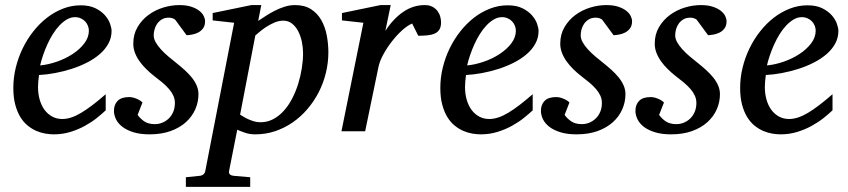

<svg xmlns="http://www.w3.org/2000/svg" viewBox="-20 -514 3321 752"><path d="M328.1 -394Q328.1 -403.8 324.2 -413.3Q320.3 -422.9 313.5 -430.2Q306.6 -437.5 296.4 -442.1Q286.1 -446.8 273.9 -446.8Q257.3 -446.8 242.2 -438Q227.1 -429.2 213.1 -414.6Q199.2 -399.9 187.3 -380.9Q175.3 -361.8 165.8 -340.8Q156.2 -319.8 148.9 -298.3Q141.6 -276.9 137.2 -257.8Q168.9 -260.7 202.9 -272.5Q236.8 -284.2 264.6 -302.5Q292.5 -320.8 310.3 -344.2Q328.1 -367.7 328.1 -394ZM417 -393.1Q417 -365.7 404.3 -342.8Q391.6 -319.8 369.9 -301.3Q348.1 -282.7 319.6 -268.3Q291 -253.9 259.5 -243.9Q228 -233.9 195.3 -227.8Q162.6 -221.7 132.8 -220.2Q131.3 -210.4 130.1 -196.8Q128.9 -183.1 128.9 -173.8Q128.9 -146.5 135.5 -123.5Q142.1 -100.6 154.5 -83.7Q167 -66.9 184.6 -57.4Q202.1 -47.9 224.1 -47.9Q257.8 -47.9 298.3 -72.3Q338.9 -96.7 394 -145V-82Q379.9 -68.4 359.4 -52Q338.9 -35.6 312.7 -21.2Q286.6 -6.8 255.9 2.7Q225.1 12.2 190.9 12.2Q175.8 12.2 158 9.3Q140.1 6.3 122.6 -1.2Q105 -8.8 88.6 -22Q72.3 -35.2 59.8 -55.4Q47.4 -75.7 39.8 -103.8Q32.2 -131.8 32.2 -169.9Q32.2 -209.5 41.7 -248.8Q51.3 -288.1 68.6 -324Q85.9 -359.9 110.4 -390.9Q134.8 -421.9 164.1 -444.6Q193.4 -467.3 226.8 -480.2Q260.3 -493.2 295.9 -493.2Q330.6 -493.2 353.8 -481.7Q377 -470.2 391.1 -454.1Q405.3 -438 411.1 -420.9Q417 -403.8 417 -393.1Z M783.2 -431.2Q783.2 -413.6 775.4 -403.1Q767.6 -392.6 756.3 -386.7Q745.1 -380.9 732.7 -378.7Q720.2 -376.5 710.9 -376L666 -437Q663.1 -439.5 656.7 -442.1Q650.4 -444.8 641.1 -444.8Q624.5 -444.8 613.3 -437.7Q602.1 -430.7 595 -420.2Q587.9 -409.7 585 -397.7Q582 -385.7 582 -376Q582 -362.3 589.8 -348.4Q597.7 -334.5 610.4 -320.6Q623 -306.6 638.9 -293.2Q654.8 -279.8 670.9 -267.1Q687.5 -253.9 702.9 -240Q718.3 -226.1 730.5 -211.2Q742.7 -196.3 750 -179.7Q757.3 -163.1 757.3 -145Q757.3 -114.3 744.9 -85.9Q732.4 -57.6 708.3 -35.6Q684.1 -13.7 648.2 -0.7Q612.3 12.2 565.9 12.2Q529.8 12.2 503.4 4.2Q477.1 -3.9 460 -16.8Q442.9 -29.8 434.6 -46.4Q426.3 -63 426.3 -80.1Q426.3 -104 440.7 -118.9Q455.1 -133.8 485.8 -133.8Q495.1 -133.8 503.4 -131.3Q511.7 -128.9 518.6 -125.7Q525.4 -122.6 530.5 -118.9Q535.6 -115.2 538.1 -112.8L519 -64Q529.8 -48.8 545.7 -38.3Q561.5 -27.8 586.9 -27.8Q602.1 -27.8 616.2 -33.7Q630.4 -39.6 641.4 -50.3Q652.3 -61 658.7 -76.4Q665 -91.8 665 -110.8Q665 -126 658.9 -139.4Q652.8 -152.8 641.8 -165.5Q630.9 -178.2 616 -190.7Q601.1 -203.1 583 -216.8Q567.4 -229 553 -243.2Q538.6 -257.3 527.1 -273.2Q515.6 -289.1 508.8 -306.6Q502 -324.2 502 -342.8Q502 -379.4 518.6 -407.7Q535.2 -436 561.3 -455.3Q587.4 -474.6 619.4 -484.4Q651.4 -494.1 682.1 -494.1Q710.4 -494.1 729.7 -487.5Q749 -481 761 -471.4Q772.9 -461.9 778.1 -450.9Q783.2 -439.9 783.2 -431.2Z M1167 -305.2Q1167 -327.1 1162.4 -349.9Q1157.7 -372.6 1148.2 -391.1Q1138.7 -409.7 1124 -421.4Q1109.4 -433.1 1089.4 -433.1Q1071.3 -433.1 1053.2 -425Q1035.2 -417 1020.3 -407Q1005.4 -397 994.6 -387.5Q983.9 -377.9 980 -375L920.4 -64.9Q924.8 -62.5 932.9 -57.4Q940.9 -52.2 951.7 -47.4Q962.4 -42.5 974.6 -38.8Q986.8 -35.2 1000 -35.2Q1027.3 -35.2 1050.3 -47.4Q1073.2 -59.6 1091.8 -80.3Q1110.4 -101.1 1124.5 -128.4Q1138.7 -155.8 1147.9 -185.8Q1157.2 -215.8 1162.1 -246.6Q1167 -277.3 1167 -305.2ZM1266.1 -309.1Q1266.1 -268.1 1256.3 -228.3Q1246.6 -188.5 1228.3 -152.8Q1210 -117.2 1184.1 -86.9Q1158.2 -56.6 1126.5 -34.7Q1094.7 -12.7 1057.6 -0.2Q1020.5 12.2 980 12.2Q957.5 12.2 939.5 5.9Q921.4 -0.5 909.2 -5.9L877.4 154.8Q875.5 163.1 879.6 168.2Q883.8 173.3 897 174.8L960 180.2V217.8H708V180.2L760.3 174.8Q781.2 173.3 784.2 154.8L897 -424.8L813 -434.1V-462.9L964.4 -494.1H1003.4L991.2 -432.1Q1003.9 -440.4 1020.3 -451.2Q1036.6 -461.9 1055.2 -471.4Q1073.7 -481 1094 -487.5Q1114.3 -494.1 1135.3 -494.1Q1173.3 -494.1 1198.5 -477.8Q1223.6 -461.4 1238.5 -435.1Q1253.4 -408.7 1259.8 -375.5Q1266.1 -342.3 1266.1 -309.1Z M1707.5 -426.8Q1707.5 -409.2 1701.2 -398.7Q1694.8 -388.2 1683.1 -382.8Q1671.4 -377.4 1655 -375.7Q1638.7 -374 1618.2 -374L1594.2 -421.9Q1575.7 -414.1 1554.4 -394.8Q1533.2 -375.5 1514.2 -350.8Q1495.1 -326.2 1481 -300Q1466.8 -273.9 1462.4 -252L1410.2 0H1317.4L1403.3 -424.8L1319.3 -434.1V-462.9L1470.2 -494.1H1510.3L1489.3 -393.1Q1520 -440.4 1559.1 -467.3Q1598.1 -494.1 1643.6 -494.1Q1661.6 -494.1 1673.8 -487.5Q1686 -481 1693.6 -470.7Q1701.2 -460.4 1704.3 -448.7Q1707.5 -437 1707.5 -426.8Z M2000.5 -394Q2000.5 -403.8 1996.6 -413.3Q1992.7 -422.9 1985.8 -430.2Q1979 -437.5 1968.8 -442.1Q1958.5 -446.8 1946.3 -446.8Q1929.7 -446.8 1914.6 -438Q1899.4 -429.2 1885.5 -414.6Q1871.6 -399.9 1859.6 -380.9Q1847.7 -361.8 1838.1 -340.8Q1828.6 -319.8 1821.3 -298.3Q1814 -276.9 1809.6 -257.8Q1841.3 -260.7 1875.2 -272.5Q1909.2 -284.2 1937 -302.5Q1964.8 -320.8 1982.7 -344.2Q2000.5 -367.7 2000.5 -394ZM2089.4 -393.1Q2089.4 -365.7 2076.7 -342.8Q2064 -319.8 2042.2 -301.3Q2020.5 -282.7 1991.9 -268.3Q1963.4 -253.9 1931.9 -243.9Q1900.4 -233.9 1867.7 -227.8Q1835 -221.7 1805.2 -220.2Q1803.7 -210.4 1802.5 -196.8Q1801.3 -183.1 1801.3 -173.8Q1801.3 -146.5 1807.9 -123.5Q1814.5 -100.6 1826.9 -83.7Q1839.4 -66.9 1856.9 -57.4Q1874.5 -47.9 1896.5 -47.9Q1930.2 -47.9 1970.7 -72.3Q2011.2 -96.7 2066.4 -145V-82Q2052.2 -68.4 2031.7 -52Q2011.2 -35.6 1985.1 -21.2Q1959 -6.8 1928.2 2.7Q1897.5 12.2 1863.3 12.2Q1848.1 12.2 1830.3 9.3Q1812.5 6.3 1794.9 -1.2Q1777.3 -8.8 1761 -22Q1744.6 -35.2 1732.2 -55.4Q1719.7 -75.7 1712.2 -103.8Q1704.6 -131.8 1704.6 -169.9Q1704.6 -209.5 1714.1 -248.8Q1723.6 -288.1 1741 -324Q1758.3 -359.9 1782.7 -390.9Q1807.1 -421.9 1836.4 -444.6Q1865.7 -467.3 1899.2 -480.2Q1932.6 -493.2 1968.3 -493.2Q2002.9 -493.2 2026.1 -481.7Q2049.3 -470.2 2063.5 -454.1Q2077.6 -438 2083.5 -420.9Q2089.4 -403.8 2089.4 -393.1Z M2455.6 -431.2Q2455.6 -413.6 2447.8 -403.1Q2439.9 -392.6 2428.7 -386.7Q2417.5 -380.9 2405 -378.7Q2392.6 -376.5 2383.3 -376L2338.4 -437Q2335.4 -439.5 2329.1 -442.1Q2322.8 -444.8 2313.5 -444.8Q2296.9 -444.8 2285.6 -437.7Q2274.4 -430.7 2267.3 -420.2Q2260.3 -409.7 2257.3 -397.7Q2254.4 -385.7 2254.4 -376Q2254.4 -362.3 2262.2 -348.4Q2270 -334.5 2282.7 -320.6Q2295.4 -306.6 2311.3 -293.2Q2327.1 -279.8 2343.3 -267.1Q2359.9 -253.9 2375.2 -240Q2390.6 -226.1 2402.8 -211.2Q2415 -196.3 2422.4 -179.7Q2429.7 -163.1 2429.7 -145Q2429.7 -114.3 2417.2 -85.9Q2404.8 -57.6 2380.6 -35.6Q2356.4 -13.7 2320.6 -0.7Q2284.7 12.2 2238.3 12.2Q2202.1 12.2 2175.8 4.2Q2149.4 -3.9 2132.3 -16.8Q2115.2 -29.8 2106.9 -46.4Q2098.6 -63 2098.6 -80.1Q2098.6 -104 2113 -118.9Q2127.4 -133.8 2158.2 -133.8Q2167.5 -133.8 2175.8 -131.3Q2184.1 -128.9 2190.9 -125.7Q2197.8 -122.6 2202.9 -118.9Q2208 -115.2 2210.4 -112.8L2191.4 -64Q2202.1 -48.8 2218 -38.3Q2233.9 -27.8 2259.3 -27.8Q2274.4 -27.8 2288.6 -33.7Q2302.7 -39.6 2313.7 -50.3Q2324.7 -61 2331.1 -76.4Q2337.4 -91.8 2337.4 -110.8Q2337.4 -126 2331.3 -139.4Q2325.2 -152.8 2314.2 -165.5Q2303.2 -178.2 2288.3 -190.7Q2273.4 -203.1 2255.4 -216.8Q2239.7 -229 2225.3 -243.2Q2210.9 -257.3 2199.5 -273.2Q2188 -289.1 2181.2 -306.6Q2174.3 -324.2 2174.3 -342.8Q2174.3 -379.4 2190.9 -407.7Q2207.5 -436 2233.6 -455.3Q2259.8 -474.6 2291.7 -484.4Q2323.7 -494.1 2354.5 -494.1Q2382.8 -494.1 2402.1 -487.5Q2421.4 -481 2433.3 -471.4Q2445.3 -461.9 2450.4 -450.9Q2455.6 -439.9 2455.6 -431.2Z M2825.7 -431.2Q2825.7 -413.6 2817.9 -403.1Q2810.1 -392.6 2798.8 -386.7Q2787.6 -380.9 2775.1 -378.7Q2762.7 -376.5 2753.4 -376L2708.5 -437Q2705.6 -439.5 2699.2 -442.1Q2692.9 -444.8 2683.6 -444.8Q2667 -444.8 2655.8 -437.7Q2644.5 -430.7 2637.5 -420.2Q2630.4 -409.7 2627.4 -397.7Q2624.5 -385.7 2624.5 -376Q2624.5 -362.3 2632.3 -348.4Q2640.1 -334.5 2652.8 -320.6Q2665.5 -306.6 2681.4 -293.2Q2697.3 -279.8 2713.4 -267.1Q2730 -253.9 2745.4 -240Q2760.7 -226.1 2772.9 -211.2Q2785.2 -196.3 2792.5 -179.7Q2799.8 -163.1 2799.8 -145Q2799.8 -114.3 2787.4 -85.9Q2774.9 -57.6 2750.7 -35.6Q2726.6 -13.7 2690.7 -0.7Q2654.8 12.2 2608.4 12.2Q2572.3 12.2 2545.9 4.2Q2519.5 -3.9 2502.4 -16.8Q2485.4 -29.8 2477.1 -46.4Q2468.8 -63 2468.8 -80.1Q2468.8 -104 2483.2 -118.9Q2497.6 -133.8 2528.3 -133.8Q2537.6 -133.8 2545.9 -131.3Q2554.2 -128.9 2561 -125.7Q2567.9 -122.6 2573 -118.9Q2578.1 -115.2 2580.6 -112.8L2561.5 -64Q2572.3 -48.8 2588.1 -38.3Q2604 -27.8 2629.4 -27.8Q2644.5 -27.8 2658.7 -33.7Q2672.9 -39.6 2683.8 -50.3Q2694.8 -61 2701.2 -76.4Q2707.5 -91.8 2707.5 -110.8Q2707.5 -126 2701.4 -139.4Q2695.3 -152.8 2684.3 -165.5Q2673.3 -178.2 2658.4 -190.7Q2643.6 -203.1 2625.5 -216.8Q2609.9 -229 2595.5 -243.2Q2581.1 -257.3 2569.6 -273.2Q2558.1 -289.1 2551.3 -306.6Q2544.4 -324.2 2544.4 -342.8Q2544.4 -379.4 2561 -407.7Q2577.6 -436 2603.8 -455.3Q2629.9 -474.6 2661.9 -484.4Q2693.8 -494.1 2724.6 -494.1Q2752.9 -494.1 2772.2 -487.5Q2791.5 -481 2803.5 -471.4Q2815.4 -461.9 2820.6 -450.9Q2825.7 -439.9 2825.7 -431.2Z M3174.8 -394Q3174.8 -403.8 3170.9 -413.3Q3167 -422.9 3160.2 -430.2Q3153.3 -437.5 3143.1 -442.1Q3132.8 -446.8 3120.6 -446.8Q3104 -446.8 3088.9 -438Q3073.7 -429.2 3059.8 -414.6Q3045.9 -399.9 3033.9 -380.9Q3022 -361.8 3012.5 -340.8Q3002.9 -319.8 2995.6 -298.3Q2988.3 -276.9 2983.9 -257.8Q3015.6 -260.7 3049.6 -272.5Q3083.5 -284.2 3111.3 -302.5Q3139.2 -320.8 3157 -344.2Q3174.8 -367.7 3174.8 -394ZM3263.7 -393.1Q3263.7 -365.7 3251 -342.8Q3238.3 -319.8 3216.6 -301.3Q3194.8 -282.7 3166.3 -268.3Q3137.7 -253.9 3106.2 -243.9Q3074.7 -233.9 3042 -227.8Q3009.3 -221.7 2979.5 -220.2Q2978 -210.4 2976.8 -196.8Q2975.6 -183.1 2975.6 -173.8Q2975.6 -146.5 2982.2 -123.5Q2988.8 -100.6 3001.2 -83.7Q3013.7 -66.9 3031.2 -57.4Q3048.8 -47.9 3070.8 -47.9Q3104.5 -47.9 3145 -72.3Q3185.5 -96.7 3240.7 -145V-82Q3226.6 -68.4 3206.1 -52Q3185.5 -35.6 3159.4 -21.2Q3133.3 -6.8 3102.5 2.7Q3071.8 12.2 3037.6 12.2Q3022.5 12.2 3004.6 9.3Q2986.8 6.3 2969.2 -1.2Q2951.7 -8.8 2935.3 -22Q2918.9 -35.2 2906.5 -55.4Q2894 -75.7 2886.5 -103.8Q2878.9 -131.8 2878.9 -169.9Q2878.9 -209.5 2888.4 -248.8Q2897.9 -288.1 2915.3 -324Q2932.6 -359.9 2957 -390.9Q2981.4 -421.9 3010.7 -444.6Q3040 -467.3 3073.5 -480.2Q3106.9 -493.2 3142.6 -493.2Q3177.2 -493.2 3200.4 -481.7Q3223.6 -470.2 3237.8 -454.1Q3252 -438 3257.8 -420.9Q3263.7 -403.8 3263.7 -393.1Z"/></svg>

Font: Charis SIL
Style: Italic
Weight: 400
Italic angle: -11°
Foundry: SIL International
Version: Version 4.112